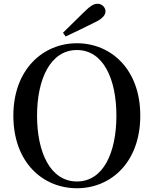

<svg xmlns="http://www.w3.org/2000/svg" viewBox="-20 -983 817 1021"><path d="M315 -809 329 -789C381 -813 432 -838 482 -863C528 -884 541 -905 541 -923C541 -943 523 -963 499 -963C479 -963 461 -952 429 -921C394 -887 354 -848 315 -809ZM389 18C571 18 726 -121 726 -368C726 -615 570 -753 389 -753C208 -753 51 -613 51 -368C51 -119 208 18 389 18ZM389 -18C248 -18 177 -172 177 -368C177 -562 248 -717 389 -717C530 -717 599 -562 599 -368C599 -172 530 -18 389 -18Z"/></svg>

Font: GenKiMin2 TW SB
Style: Regular
Weight: 600
Version: Version 2.100;PS 2.1;hotconv 16.6.51;makeotf.lib2.5.65220 DE